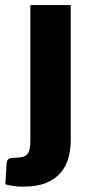

<svg xmlns="http://www.w3.org/2000/svg" viewBox="-60 -538 348 737"><path d="M211.5 -518.5V1Q211.5 37.5 202.2 69.8Q193 102 171.8 126.2Q150.5 150.5 115.8 164.5Q81 178.5 29.5 178.5Q10.5 178.5 -5.8 176.2Q-22 174 -39.5 169.5L-34.5 88Q-33.5 77.5 -27.5 72.5Q-21.5 67.5 -3.5 67.5Q14.5 67.5 26 64.5Q37.5 61.5 44.2 54Q51 46.5 53.8 33.8Q56.5 21 56.5 1V-518.5Z"/></svg>

Font: Lato Black
Style: Regular
Weight: 900
Designer: Lukasz Dziedzic
Foundry: tyPoland Lukasz Dziedzic
Version: Version 2.007; 2014-02-27